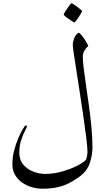

<svg xmlns="http://www.w3.org/2000/svg" viewBox="-20 -981 666 1166"><path d="M541.5 -85.4Q541.5 -41 525.4 8.8Q509.3 58.6 459.5 94.2Q426.3 118.2 394 133.8Q361.8 149.4 323.5 157.2Q285.2 165 233.9 165Q205.6 165 174.3 156Q143.1 147 116 128.7Q88.9 110.4 72 82.3Q55.2 54.2 55.2 16.1Q55.2 -26.4 66.2 -68.1Q77.1 -109.9 92 -143.8Q106.9 -177.7 119.4 -198.2Q131.8 -218.8 134.8 -218.8Q143.6 -218.8 143.6 -211.9Q143.6 -209 132.1 -187.3Q120.6 -165.5 108.9 -131.1Q97.2 -96.7 97.2 -55.2Q97.2 -9.8 121.8 19Q146.5 47.9 182.6 61.5Q218.8 75.2 253.4 75.2Q303.7 75.2 354 61.3Q404.3 47.4 443.4 28.1Q482.4 8.8 499 -7.3Q504.4 -12.7 507.8 -29.8Q511.2 -46.9 511.2 -56.2Q511.2 -84.5 504.6 -139.6Q498 -194.8 487.8 -263.4Q477.5 -332 467.3 -401.4Q456.1 -476.1 445.6 -542Q435.1 -607.9 428.5 -652.6Q421.9 -697.3 421.9 -708.5Q421.9 -725.1 430.7 -748.8Q439.5 -772.5 458 -781.7Q462.9 -781.7 472.4 -770.8Q481.9 -759.8 491.9 -744.9Q502 -730 509 -717Q516.1 -704.1 516.1 -700.2Q504.4 -692.9 493.7 -675.5Q482.9 -658.2 482.9 -636.7Q482.9 -608.9 488.8 -561.8Q494.6 -514.6 503.4 -455.6Q512.2 -396.5 521 -332Q529.8 -267.6 535.6 -204.1Q541.5 -140.6 541.5 -85.4ZM478.5 -914.1Q478.5 -911.6 472.4 -900.6Q466.3 -889.6 457.8 -876.7Q449.2 -863.8 441.4 -854.2Q433.6 -844.7 430.7 -844.7Q429.2 -844.7 419.2 -851.1Q409.2 -857.4 397 -866Q384.8 -874.5 375.7 -882.1Q366.7 -889.6 366.7 -892.1Q366.7 -895 373 -905.8Q379.4 -916.5 388.2 -929.4Q397 -942.4 404.5 -951.9Q412.1 -961.4 414.1 -961.4Q417 -961.4 427.2 -954.8Q437.5 -948.2 449.2 -939.5Q460.9 -930.7 469.7 -923.1Q478.5 -915.5 478.5 -914.1Z"/></svg>

Font: Rohingya Solluk
Style: Regular
Weight: 400
Designer: SIL International
Foundry: SIL International
Version: Version 1.001